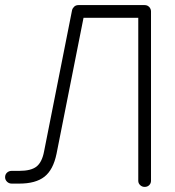

<svg xmlns="http://www.w3.org/2000/svg" viewBox="-20 -721 689 754"><path d="M548 13Q538 13 530.5 6Q523 -1 523 -11V-651H308L202 -117Q189 -54 154.5 -27Q120 0 56 0H26Q15 0 7.5 -7.5Q0 -15 0 -25Q0 -36 7.5 -43Q15 -50 26 -50H56Q102 -50 123.5 -67Q145 -84 153 -126L263 -681Q265 -689 271.5 -695Q278 -701 288 -701H548Q559 -701 566 -693.5Q573 -686 573 -676V-11Q573 -1 566 6Q559 13 548 13Z"/></svg>

Font: Kurewa Gothic CJK TC Regular
Style: Regular
Weight: 400
Designer: Max Yao
Foundry: Max-Everyday
Version: Version 1.071; ttfautohint (v1.8.3)